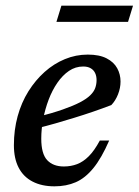

<svg xmlns="http://www.w3.org/2000/svg" viewBox="-20 -646 489 677"><path d="M273.5 -411.5Q246 -411.5 223.2 -396Q200.5 -380.5 182.2 -354Q164 -327.5 151.5 -294.5Q139 -261.5 132.2 -226Q125.5 -190.5 125.5 -157Q125.5 -103.5 146.5 -81.2Q167.5 -59 205 -59Q230 -59 251.8 -67.2Q273.5 -75.5 293.2 -95.2Q313 -115 332 -150.5H365Q338 -88.5 309.2 -53.2Q280.5 -18 247.2 -3.5Q214 11 172 11Q127 11 94.8 -5.8Q62.5 -22.5 45.8 -54.8Q29 -87 29 -134Q29 -188 42.2 -236.2Q55.5 -284.5 80.2 -324Q105 -363.5 137.5 -392.5Q170 -421.5 208.8 -437.5Q247.5 -453.5 289.5 -453.5Q330.5 -453.5 356 -440.2Q381.5 -427 393.2 -405.5Q405 -384 405 -358.5Q405 -335.5 396 -313Q387 -290.5 372.5 -275.5Q341 -263.5 308.2 -252.2Q275.5 -241 242.2 -230.8Q209 -220.5 175.8 -211Q142.5 -201.5 110 -193.5L111.5 -233.5Q164.5 -247 201.5 -260Q238.5 -273 262 -285.2Q285.5 -297.5 298.2 -310Q311 -322.5 315.8 -335.8Q320.5 -349 320.5 -363.5Q320.5 -378 315.2 -388.8Q310 -399.5 299.5 -405.5Q289 -411.5 273.5 -411.5ZM179 -569 196.5 -626H449L431.5 -569Z"/></svg>

Font: Newsreader 16pt 16pt Medium
Style: Italic
Weight: 500
Italic angle: -17°
Version: Version 1.003